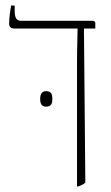

<svg xmlns="http://www.w3.org/2000/svg" viewBox="-20 -667 401 693"><path d="M258 6H263C273 2 282 -2 288 -8L283 -564H324V-583C324 -589 320 -592 314 -592H55C40 -592 33 -603 33 -627V-647H20C18 -635 13 -606 13 -582C13 -570 19 -564 32 -564H260V-563C260 -530 258 -502 258 -444ZM125 -310C125 -295 129 -282 146 -282C166 -282 169 -295 169 -310C169 -325 166 -338 146 -338C130 -338 125 -325 125 -310Z"/></svg>

Font: Noto Serif Hebrew Condensed Thin
Style: Regular
Weight: 100
Width: 3
Designer: Monotype Design Team
Foundry: Monotype Imaging Inc.
Version: Version 2.004